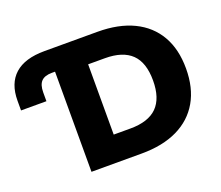

<svg xmlns="http://www.w3.org/2000/svg" viewBox="-117 -875 1202 1045"><g transform="rotate(-20 484.0 -352.5)"><path d="M246 0V-580H227Q186 -580 166.5 -560Q147 -540 147 -496V-445H0V-501Q0 -601 58 -653Q116 -705 230 -705H537Q659 -705 745 -663.5Q831 -622 876.5 -543.5Q922 -465 922 -353Q922 -241 876.5 -162Q831 -83 745 -41.5Q659 0 537 0ZM429 -149H526Q630 -149 680.5 -199.5Q731 -250 731 -353Q731 -457 680 -506.5Q629 -556 526 -556H429Z"/></g></svg>

Font: Nunito Sans 12pt Black
Style: Regular
Weight: 900
Designer: Vernon Adams
Foundry: Vernon Adams
Version: Version 3.101;gftools[0.9.27]